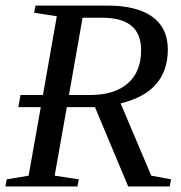

<svg xmlns="http://www.w3.org/2000/svg" viewBox="-25 -675 656 695"><path d="M41.5 -287.1 49.3 -331.1H130.4L180.7 -616.2L98.6 -628.9L103.5 -654.8H363.3Q470.2 -654.8 526.4 -614.3Q582.5 -573.7 582.5 -496.1Q582.5 -341.8 411.6 -300.8L522.5 -39.1L594.2 -25.9L589.4 0H439L318.8 -287.1H216.8L172.9 -39.1L260.3 -25.9L255.4 0H-5.4L-0.5 -25.9L78.6 -39.1L122.6 -287.1ZM300.8 -331.1Q389.6 -331.1 437.7 -373.3Q485.8 -415.5 485.8 -493.2Q485.8 -610.8 346.2 -610.8H273.9L224.6 -331.1Z"/></svg>

Font: Liberation Serif
Style: Italic
Weight: 400
Italic angle: -16.333°
Designer: Steve Matteson
Foundry: Ascender Corporation
Version: Version 2.1.5